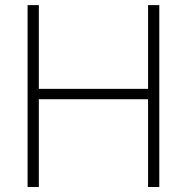

<svg xmlns="http://www.w3.org/2000/svg" viewBox="-20 -748 748 768"><path d="M90.3 0V-727.5H135.3V-392.6H572.3V-727.5H617.2V0H572.3V-351.1H135.3V0Z"/></svg>

Font: Inter 24pt ExtraLight
Style: Regular
Weight: 250
Designer: Rasmus Andersson
Foundry: rsms
Version: Version 4.001;git-66647c0bb